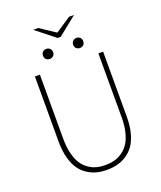

<svg xmlns="http://www.w3.org/2000/svg" viewBox="-167 -1031 964 1148"><g transform="rotate(-20 315.0 -457.0)"><path d="M98.1 -246.1V-660.2H129.9V-253.9Q129.9 -200.7 139.9 -159.4Q149.9 -118.2 166.7 -92Q183.6 -65.9 207.8 -48.8Q231.9 -31.7 257.8 -24.9Q283.7 -18.1 314 -18.1Q344.7 -18.1 371.3 -24.9Q397.9 -31.7 422.4 -48.8Q446.8 -65.9 464.1 -92Q481.4 -118.2 491.7 -159.4Q502 -200.7 502 -253.9V-660.2H532.2V-246.1Q532.2 -187 519.5 -141.1Q506.8 -95.2 486.1 -66.9Q465.3 -38.6 436.3 -20.3Q407.2 -2 377.4 5.1Q347.7 12.2 314 12.2Q280.3 12.2 250.7 5.1Q221.2 -2 192.4 -20.3Q163.6 -38.6 143.3 -66.9Q123 -95.2 110.6 -141.1Q98.1 -187 98.1 -246.1ZM217.8 -728Q204.1 -728 195.1 -736.6Q186 -745.1 186 -759.8Q186 -774.4 195.1 -783.2Q204.1 -792 217.8 -792Q231.4 -792 240.7 -783.2Q250 -774.4 250 -759.8Q250 -745.1 241 -736.6Q231.9 -728 217.8 -728ZM410.2 -728Q396 -728 387 -736.6Q377.9 -745.1 377.9 -759.8Q377.9 -774.4 387.2 -783.2Q396.5 -792 410.2 -792Q423.8 -792 432.9 -783.2Q441.9 -774.4 441.9 -759.8Q441.9 -745.1 432.9 -736.6Q423.8 -728 410.2 -728ZM304.2 -830.1 184.1 -925.8H215.8L312 -861.8H315.9L412.1 -925.8H443.8L324.2 -830.1Z"/></g></svg>

Font: Source Sans 3 ExtraLight
Style: Regular
Weight: 200
Designer: Paul D. Hunt
Foundry: Adobe
Version: Version 3.052;hotconv 1.1.0;makeotfexe 2.6.0